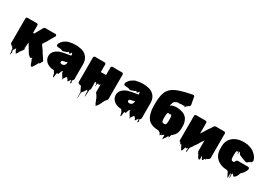

<svg xmlns="http://www.w3.org/2000/svg" viewBox="24 -1873 4451 3170"><g transform="rotate(30 2250.0 -288.5)"><path d="M650 -19Q649 -12 645 -8Q641 -4 639 -3Q637 0 635 6L623 33Q622 35 621 40Q620 45 619 43Q616 36 617 32.5Q618 29 615 21Q605 33 598 47Q591 61 583 75Q577 87 570 98Q563 109 556 120Q554 122 552 126Q548 133 539 142.5Q530 152 520 144Q510 136 505 123Q500 110 496 99Q492 88 488.5 77Q485 66 480 56Q479 54 478.5 52Q478 50 476 49Q475 48 474 47Q473 46 472 45Q471 37 471 28.5Q471 20 470 12Q466 12 463 15Q459 19 455 23.5Q451 28 445 28Q438 29 432 25Q426 21 421 17Q411 9 400 -1Q397 -4 394 -7Q391 -10 388 -14Q386 -17 384 -20Q382 -23 380 -26Q377 -31 374.5 -35.5Q372 -40 370 -44L347 -82Q342 -90 336.5 -99Q331 -108 326 -117L317 -131Q313 -137 310 -142.5Q307 -148 303 -154Q303 -155 302.5 -155.5Q302 -156 302 -156Q302 -157 301.5 -157Q301 -157 301 -158Q301 -157 298 -163V-164Q297 -164 297 -164.5Q297 -165 297 -165L288 -175Q286 -153 286 -127Q286 -101 284 -78Q284 -73 284.5 -68Q285 -63 286 -58Q287 -52 287 -45Q287 -38 284 -33Q283 -32 281.5 -30Q280 -28 278 -29H277Q275 -31 275 -35Q275 -31 275 -26.5Q275 -22 273 -18Q273 -17 271 -15Q271 -13 269 -11Q266 -7 262.5 -4.5Q259 -2 256 1Q256 2 254 4Q254 7 251 10Q249 14 246 17Q243 20 240 24Q236 28 233 34Q230 40 227.5 46.5Q225 53 221 60Q219 64 216.5 67.5Q214 71 211 74Q209 76 207 77Q206 79 205.5 81.5Q205 84 203 86Q198 94 196 87Q194 80 192 77Q187 73 184 68Q178 59 174 47.5Q170 36 167 25Q167 23 166.5 22Q166 21 166 20L163 13V6Q162 8 162 11.5Q162 15 160 16Q158 17 158 14.5Q158 12 156 12Q153 21 148.5 30Q144 39 136 44Q124 59 127 72.5Q130 86 134 100Q138 114 128 129Q127 134 126 139Q125 144 123 149Q122 150 120.5 150Q119 150 119 149Q117 128 117.5 106.5Q118 85 115 63Q115 58 114.5 68Q114 78 113.5 88Q113 98 111 94Q107 82 108.5 68.5Q110 55 108 42Q107 42 105.5 41Q104 40 105 40Q102 38 99.5 34.5Q97 31 95 28Q92 23 89.5 18Q87 13 82 9Q82 14 80 15Q78 16 77.5 12.5Q77 9 76 8L73 3Q73 4 72.5 4.5Q72 5 72 6Q69 21 70 21.5Q71 22 67 0Q66 0 65.5 -0.5Q65 -1 63 -1Q55 -4 50 -11Q48 -13 46 -19Q44 -26 44.5 -35Q45 -44 45 -51V-473Q45 -478 44.5 -483.5Q44 -489 45 -494Q45 -498 47 -504Q49 -508 50.5 -509.5Q52 -511 53 -512Q59 -520 70 -520Q78 -521 86 -520.5Q94 -520 101 -520H247Q256 -520 263 -515L269 -509Q270 -508 272 -504Q274 -498 274 -494V-350H296L306 -368Q308 -371 309.5 -373.5Q311 -376 312 -378L329 -408Q337 -423 345.5 -438Q354 -453 362 -468Q364 -472 368.5 -480Q373 -488 377 -494Q379 -497 380.5 -500Q382 -503 384 -505Q386 -510 392 -514.5Q398 -519 408 -520Q418 -522 428.5 -521Q439 -520 448 -520H567Q575 -520 584.5 -521Q594 -522 603 -520Q613 -520 620 -513Q627 -506 627 -496Q627 -492 626 -489Q625 -486 623 -483L615 -469Q611 -463 607.5 -456.5Q604 -450 600 -443Q600 -442 599.5 -442Q599 -442 599 -441L562 -379Q559 -375 558 -371Q551 -357 544 -343.5Q537 -330 528 -320Q526 -316 523.5 -312.5Q521 -309 518 -305Q513 -295 507 -286L499 -273Q499 -317 499 -333.5Q499 -350 498.5 -348Q498 -346 498 -333Q498 -320 497.5 -304Q497 -288 497 -275.5Q497 -263 497 -263L504 -253L513 -238Q517 -234 518 -231L539 -203Q550 -189 559.5 -173Q569 -157 578 -141L623 -74Q626 -69 629.5 -64Q633 -59 636 -54Q638 -52 642.5 -45.5Q647 -39 649 -34Q650 -33 650 -32Q650 -31 651 -29Q652 -25 650 -19ZM274 -61Q274 -56 274.5 -50Q275 -44 275 -39Q275 -42 275.5 -45.5Q276 -49 276 -53Q277 -58 277 -62Q277 -66 277 -69L274 -164Z M1249 -36Q1249 -32 1248 -30Q1248 -17 1243 -11Q1242 -9 1239 -6.5Q1236 -4 1233 -2Q1222 9 1223 16Q1224 23 1229 28Q1234 33 1235 40Q1236 47 1225 58Q1224 61 1223.5 64.5Q1223 68 1221 70Q1220 71 1217 65Q1216 60 1215 54Q1214 48 1213 42Q1212 25 1212.5 22.5Q1213 20 1208 9L1204 13Q1201 16 1198.5 18Q1196 20 1193 24Q1189 30 1185 36Q1181 42 1177 48Q1176 49 1174 53Q1172 57 1170 58Q1165 60 1162 53Q1159 46 1157 44Q1156 41 1155.5 38Q1155 35 1153 32Q1151 31 1147 27Q1145 25 1144 23L1134 11L1129 6Q1127 7 1124 5Q1121 3 1119 2Q1114 7 1114 8Q1106 15 1100.5 24.5Q1095 34 1090 44Q1089 46 1086.5 49Q1084 52 1081 54Q1079 56 1078 56Q1077 62 1076.5 68.5Q1076 75 1074 81Q1073 82 1071.5 80.5Q1070 79 1070 78Q1068 70 1068.5 66.5Q1069 63 1065 51Q1064 51 1063.5 50.5Q1063 50 1063 50Q1063 49 1061 47Q1061 45 1059.5 44Q1058 43 1058 43L1049 28L1037 9Q1036 5 1034 1.5Q1032 -2 1030 -5L1029 -6Q1025 -9 1021 -16Q1021 -17 1020.5 -17.5Q1020 -18 1020 -19Q1019 -24 1019 -30.5Q1019 -37 1019 -47V-55Q1017 -53 1016 -51L1013 -48Q1004 -37 993 -28Q989 -18 987 -7.5Q985 3 980 13Q979 17 976.5 21.5Q974 26 970 29Q969 30 964.5 31Q960 32 959 31Q958 28 958 24.5Q958 21 958 18Q957 21 955.5 23.5Q954 26 952 28Q951 30 949 31.5Q947 33 945 35Q942 51 940.5 65.5Q939 80 937 96Q936 100 935 104.5Q934 109 932 114Q932 119 929 122Q928 123 925 120Q924 118 923 115.5Q922 113 921 111Q920 106 917 94.5Q914 83 912 79Q911 75 910 70.5Q909 66 908 62Q907 59 906.5 55.5Q906 52 904 48L901 45Q898 41 895 36.5Q892 32 889 28Q888 25 886 22.5Q884 20 882 16Q881 14 880 12.5Q879 11 877 10H869Q804 8 757.5 -21Q711 -50 693 -95Q692 -98 691 -101Q690 -104 689 -107Q689 -108 688.5 -109Q688 -110 688 -111Q687 -116 686 -120.5Q685 -125 684 -129Q683 -135 683 -141.5Q683 -148 683 -154Q683 -158 683.5 -161Q684 -164 684 -168L685 -175Q688 -191 694 -204Q708 -236 737 -259Q743 -264 749 -268Q755 -272 762 -276L775 -283Q777 -285 780 -287Q783 -289 786 -290Q788 -292 791 -293Q794 -294 797 -295Q808 -300 819.5 -303Q831 -306 843 -309Q857 -313 871.5 -316Q886 -319 902 -322L926 -326Q940 -328 953.5 -330.5Q967 -333 981 -335Q985 -335 986 -336L1008 -340V-356Q1008 -352 1007.5 -358Q1007 -364 1007 -365Q1007 -364 1006.5 -367.5Q1006 -371 1006 -370Q1006 -371 1005.5 -372Q1005 -373 1005 -374Q1003 -380 997 -386Q996 -386 996 -386.5Q996 -387 994 -387Q992 -386 989.5 -383Q987 -380 986 -378Q983 -373 979 -365.5Q975 -358 969 -355Q962 -351 956 -360Q950 -369 946 -373Q944 -375 943 -375L934 -366Q931 -364 928 -362Q925 -360 922 -358Q916 -355 909.5 -353.5Q903 -352 897 -350Q885 -346 873.5 -341.5Q862 -337 850 -335Q835 -333 822 -341.5Q809 -350 794 -349Q780 -349 766.5 -350Q753 -351 739 -355Q735 -357 734 -357Q733 -357 732 -356Q731 -355 730 -356Q729 -357 728.5 -358Q728 -359 726 -360Q725 -362 723 -364Q721 -366 721 -366Q720 -367 718 -371Q716 -377 717 -383.5Q718 -390 720 -396Q721 -399 722 -402Q723 -405 724 -409Q734 -428 746 -442Q757 -456 772.5 -469Q788 -482 808 -492Q816 -499 827 -504Q837 -509 848.5 -512Q860 -515 872 -517Q895 -523 922 -526.5Q949 -530 981 -530H1001Q1007 -530 1012 -530Q1017 -530 1020 -529L1027 -528H1032Q1045 -528 1051 -525Q1068 -524 1085 -519Q1097 -517 1108.5 -514Q1120 -511 1129 -506Q1142 -502 1154.5 -494Q1167 -486 1177 -478Q1177 -477 1177.5 -477Q1178 -477 1178 -477Q1181 -475 1183.5 -472.5Q1186 -470 1188 -468Q1236 -425 1245 -353Q1246 -352 1246 -350Q1249 -329 1248.5 -308Q1248 -287 1248 -266V-59Q1248 -54 1248.5 -48Q1249 -42 1249 -36ZM1011 -203V-215Q1011 -216 1009 -215Q1008 -215 1006.5 -214.5Q1005 -214 1004 -214Q1000 -212 995 -210.5Q990 -209 985 -207Q975 -203 964.5 -201.5Q954 -200 943 -198Q938 -197 932 -195Q926 -193 921 -190Q917 -187 915 -184Q908 -175 908 -166Q908 -159 915 -148Q917 -147 919.5 -145.5Q922 -144 925 -142L930 -140Q943 -139 944 -138.5Q945 -138 956 -139Q999 -145 1008 -188Q1010 -194 1010 -199Q1010 -202 1011 -203Z M1900 -32Q1900 -26 1898 -18Q1897 -14 1894 -11Q1892 -9 1889.5 -7Q1887 -5 1884 -3Q1883 -2 1880 4.5Q1877 11 1876 11Q1875 11 1874 10Q1874 11 1873.5 11Q1873 11 1873 12Q1869 19 1864 26Q1859 33 1854 41L1848 53Q1847 56 1845 59.5Q1843 63 1841 66L1838 72Q1834 82 1829.5 91Q1825 100 1820 110Q1817 114 1814.5 119Q1812 124 1809 129L1806 134Q1805 135 1805 135.5Q1805 136 1804 137Q1794 152 1784 159Q1782 163 1781.5 168.5Q1781 174 1776 178Q1772 182 1768 172Q1764 162 1759 156Q1754 151 1751 144Q1748 137 1745 131L1727 84Q1724 76 1720.5 67.5Q1717 59 1713 51Q1705 32 1690 12L1681 -1L1674 -8Q1668 -14 1667 -20Q1667 -21 1666.5 -21.5Q1666 -22 1666 -23Q1665 -32 1665.5 -41Q1666 -50 1666 -59V-163L1662 -175Q1661 -174 1660 -171Q1659 -168 1658 -166Q1656 -162 1652 -156Q1648 -150 1642 -150Q1637 -151 1633 -156.5Q1629 -162 1627 -166Q1626 -164 1624 -162Q1621 -159 1618.5 -156.5Q1616 -154 1613 -152Q1611 -150 1610 -146Q1609 -136 1608.5 -126.5Q1608 -117 1606 -107Q1605 -104 1603.5 -99.5Q1602 -95 1602 -97Q1599 -108 1599.5 -119.5Q1600 -131 1598 -142Q1597 -143 1596 -144Q1595 -145 1594 -146L1591 -152Q1590 -154 1589.5 -156Q1589 -158 1587 -159Q1587 -160 1586.5 -160Q1586 -160 1586 -161Q1583 -163 1581 -166Q1580 -163 1580 -159.5Q1580 -156 1578 -154Q1577 -153 1576 -156Q1575 -159 1574 -161L1566 -167V-132Q1566 -125 1566 -116Q1566 -107 1567 -97V-85Q1567 -75 1567.5 -58Q1568 -41 1566 -26Q1566 -22 1564 -16Q1563 -13 1559 -9Q1557 -7 1557 -7Q1555 -5 1551 -3Q1550 13 1549.5 30Q1549 47 1547 64Q1546 76 1545.5 88.5Q1545 101 1543 113Q1542 117 1543 124Q1544 131 1539 132Q1535 133 1535 126Q1535 119 1535 115Q1533 94 1533 69Q1533 44 1531 22L1527 29Q1526 30 1525 34Q1524 38 1523 36Q1521 31 1521.5 25Q1522 19 1520 13L1515 19Q1512 22 1510 26Q1507 30 1504 34.5Q1501 39 1499 44Q1498 45 1497 47Q1496 49 1494 51Q1492 55 1489.5 58.5Q1487 62 1485 65Q1479 73 1473 80.5Q1467 88 1462 96Q1460 99 1457.5 101.5Q1455 104 1452 106Q1450 128 1450 158Q1450 188 1448 211Q1447 212 1445.5 210Q1444 208 1443 207Q1442 184 1442 154Q1442 124 1440 102Q1436 98 1433 91.5Q1430 85 1428 80H1427Q1420 65 1414 50Q1408 35 1400 21Q1397 16 1394 12.5Q1391 9 1389 5Q1385 7 1384 7H1377Q1373 9 1372 9Q1368 9 1368 7Q1368 5 1366 4Q1364 3 1362 1Q1360 1 1359 1.5Q1358 2 1355 0Q1354 0 1353.5 -0.5Q1353 -1 1351 -1Q1343 -4 1338 -11Q1336 -13 1334 -19Q1332 -26 1332.5 -35Q1333 -44 1333 -51V-493Q1333 -501 1338 -509L1344 -515Q1355 -523 1369.5 -521.5Q1384 -520 1397 -520H1539Q1550 -520 1557 -513Q1562 -510 1565 -501Q1566 -497 1566.5 -493.5Q1567 -490 1567 -486Q1567 -481 1566.5 -475.5Q1566 -470 1566 -465V-350H1666V-465Q1666 -474 1665.5 -484Q1665 -494 1667 -502Q1670 -511 1678 -516Q1682 -518 1685.5 -519Q1689 -520 1693 -520Q1701 -521 1708.5 -520.5Q1716 -520 1722 -520H1840Q1849 -520 1859.5 -521Q1870 -522 1880 -519Q1896 -514 1899 -498Q1901 -489 1900 -479Q1899 -469 1899 -460V-51Q1899 -50 1899.5 -43.5Q1900 -37 1900 -32Z M2534 -36Q2534 -32 2533 -30Q2533 -17 2528 -11Q2527 -9 2524 -6.5Q2521 -4 2518 -2Q2507 9 2508 16Q2509 23 2514 28Q2519 33 2520 40Q2521 47 2510 58Q2509 61 2508.5 64.5Q2508 68 2506 70Q2505 71 2502 65Q2501 60 2500 54Q2499 48 2498 42Q2497 25 2497.5 22.5Q2498 20 2493 9L2489 13Q2486 16 2483.5 18Q2481 20 2478 24Q2474 30 2470 36Q2466 42 2462 48Q2461 49 2459 53Q2457 57 2455 58Q2450 60 2447 53Q2444 46 2442 44Q2441 41 2440.5 38Q2440 35 2438 32Q2436 31 2432 27Q2430 25 2429 23L2419 11L2414 6Q2412 7 2409 5Q2406 3 2404 2Q2399 7 2399 8Q2391 15 2385.5 24.5Q2380 34 2375 44Q2374 46 2371.5 49Q2369 52 2366 54Q2364 56 2363 56Q2362 62 2361.5 68.5Q2361 75 2359 81Q2358 82 2356.5 80.5Q2355 79 2355 78Q2353 70 2353.5 66.5Q2354 63 2350 51Q2349 51 2348.5 50.5Q2348 50 2348 50Q2348 49 2346 47Q2346 45 2344.5 44Q2343 43 2343 43L2334 28L2322 9Q2321 5 2319 1.5Q2317 -2 2315 -5L2314 -6Q2310 -9 2306 -16Q2306 -17 2305.5 -17.5Q2305 -18 2305 -19Q2304 -24 2304 -30.5Q2304 -37 2304 -47V-55Q2302 -53 2301 -51L2298 -48Q2289 -37 2278 -28Q2274 -18 2272 -7.5Q2270 3 2265 13Q2264 17 2261.5 21.5Q2259 26 2255 29Q2254 30 2249.5 31Q2245 32 2244 31Q2243 28 2243 24.5Q2243 21 2243 18Q2242 21 2240.5 23.5Q2239 26 2237 28Q2236 30 2234 31.5Q2232 33 2230 35Q2227 51 2225.5 65.5Q2224 80 2222 96Q2221 100 2220 104.5Q2219 109 2217 114Q2217 119 2214 122Q2213 123 2210 120Q2209 118 2208 115.5Q2207 113 2206 111Q2205 106 2202 94.5Q2199 83 2197 79Q2196 75 2195 70.5Q2194 66 2193 62Q2192 59 2191.5 55.5Q2191 52 2189 48L2186 45Q2183 41 2180 36.5Q2177 32 2174 28Q2173 25 2171 22.5Q2169 20 2167 16Q2166 14 2165 12.5Q2164 11 2162 10H2154Q2089 8 2042.5 -21Q1996 -50 1978 -95Q1977 -98 1976 -101Q1975 -104 1974 -107Q1974 -108 1973.5 -109Q1973 -110 1973 -111Q1972 -116 1971 -120.5Q1970 -125 1969 -129Q1968 -135 1968 -141.5Q1968 -148 1968 -154Q1968 -158 1968.5 -161Q1969 -164 1969 -168L1970 -175Q1973 -191 1979 -204Q1993 -236 2022 -259Q2028 -264 2034 -268Q2040 -272 2047 -276L2060 -283Q2062 -285 2065 -287Q2068 -289 2071 -290Q2073 -292 2076 -293Q2079 -294 2082 -295Q2093 -300 2104.5 -303Q2116 -306 2128 -309Q2142 -313 2156.5 -316Q2171 -319 2187 -322L2211 -326Q2225 -328 2238.5 -330.5Q2252 -333 2266 -335Q2270 -335 2271 -336L2293 -340V-356Q2293 -352 2292.5 -358Q2292 -364 2292 -365Q2292 -364 2291.5 -367.5Q2291 -371 2291 -370Q2291 -371 2290.5 -372Q2290 -373 2290 -374Q2288 -380 2282 -386Q2281 -386 2281 -386.5Q2281 -387 2279 -387Q2277 -386 2274.5 -383Q2272 -380 2271 -378Q2268 -373 2264 -365.5Q2260 -358 2254 -355Q2247 -351 2241 -360Q2235 -369 2231 -373Q2229 -375 2228 -375L2219 -366Q2216 -364 2213 -362Q2210 -360 2207 -358Q2201 -355 2194.5 -353.5Q2188 -352 2182 -350Q2170 -346 2158.5 -341.5Q2147 -337 2135 -335Q2120 -333 2107 -341.5Q2094 -350 2079 -349Q2065 -349 2051.5 -350Q2038 -351 2024 -355Q2020 -357 2019 -357Q2018 -357 2017 -356Q2016 -355 2015 -356Q2014 -357 2013.5 -358Q2013 -359 2011 -360Q2010 -362 2008 -364Q2006 -366 2006 -366Q2005 -367 2003 -371Q2001 -377 2002 -383.5Q2003 -390 2005 -396Q2006 -399 2007 -402Q2008 -405 2009 -409Q2019 -428 2031 -442Q2042 -456 2057.5 -469Q2073 -482 2093 -492Q2101 -499 2112 -504Q2122 -509 2133.5 -512Q2145 -515 2157 -517Q2180 -523 2207 -526.5Q2234 -530 2266 -530H2286Q2292 -530 2297 -530Q2302 -530 2305 -529L2312 -528H2317Q2330 -528 2336 -525Q2353 -524 2370 -519Q2382 -517 2393.5 -514Q2405 -511 2414 -506Q2427 -502 2439.5 -494Q2452 -486 2462 -478Q2462 -477 2462.5 -477Q2463 -477 2463 -477Q2466 -475 2468.5 -472.5Q2471 -470 2473 -468Q2521 -425 2530 -353Q2531 -352 2531 -350Q2534 -329 2533.5 -308Q2533 -287 2533 -266V-59Q2533 -54 2533.5 -48Q2534 -42 2534 -36ZM2296 -203V-215Q2296 -216 2294 -215Q2293 -215 2291.5 -214.5Q2290 -214 2289 -214Q2285 -212 2280 -210.5Q2275 -209 2270 -207Q2260 -203 2249.5 -201.5Q2239 -200 2228 -198Q2223 -197 2217 -195Q2211 -193 2206 -190Q2202 -187 2200 -184Q2193 -175 2193 -166Q2193 -159 2200 -148Q2202 -147 2204.5 -145.5Q2207 -144 2210 -142L2215 -140Q2228 -139 2229 -138.5Q2230 -138 2241 -139Q2284 -145 2293 -188Q2295 -194 2295 -199Q2295 -202 2296 -203Z M3184 -272Q3185 -260 3185.5 -246.5Q3186 -233 3185 -220Q3186 -213 3185.5 -204.5Q3185 -196 3184 -184Q3183 -175 3181.5 -166Q3180 -157 3178 -149Q3177 -145 3176 -141.5Q3175 -138 3174 -135Q3170 -120 3165 -108Q3160 -96 3152 -88Q3148 -83 3143.5 -76.5Q3139 -70 3131 -62Q3127 -58 3122.5 -54Q3118 -50 3113 -45L3106 -38Q3105 -37 3104 -36Q3103 -35 3101 -34Q3100 -33 3099.5 -34Q3099 -35 3097 -35Q3095 -32 3093 -26Q3089 -17 3087 -7.5Q3085 2 3082 12Q3081 13 3079.5 18Q3078 23 3075 25Q3073 26 3070.5 23Q3068 20 3068 19Q3067 14 3066.5 9.5Q3066 5 3065 1Q3061 8 3057 15Q3053 22 3049 29Q3039 46 3026 64Q3021 71 3016 78Q3011 85 3006 93Q3005 94 3004.5 96Q3004 98 3002 100Q3001 102 3000 106Q2999 110 2998 108Q2996 87 2996 66Q2996 45 2994 25Q2994 23 2993 24.5Q2992 26 2990 26Q2990 26 2986 28Q2983 29 2978 29Q2977 30 2976.5 32Q2976 34 2974 36Q2974 37 2968 41Q2962 45 2962 45L2960 47Q2962 54 2950 52Q2946 51 2947 44Q2948 37 2949 30.5Q2950 24 2946 27Q2942 29 2943.5 36.5Q2945 44 2946.5 50.5Q2948 57 2942 57Q2935 57 2937.5 45.5Q2940 34 2938 26Q2937 37 2936.5 48Q2936 59 2934 71Q2934 69 2930 67Q2929 66 2928.5 65Q2928 64 2926 63L2918 51Q2914 45 2910.5 35.5Q2907 26 2901 18Q2900 21 2900 25Q2900 29 2898 32Q2897 33 2896 30Q2895 27 2894 26L2880 10Q2759 8 2697 -38Q2635 -84 2614 -191Q2614 -194 2613 -196Q2610 -204 2607 -227Q2605 -244 2604.5 -260.5Q2604 -277 2603 -293Q2602 -316 2602 -342Q2602 -368 2603 -390Q2603 -394 2604 -396V-406Q2607 -456 2614.5 -496Q2622 -536 2636 -568Q2644 -594 2655 -605Q2691 -661 2756.5 -695Q2822 -729 2927 -755Q2932 -757 2937 -758Q2942 -759 2947 -760L2975 -766Q2989 -770 3004 -773Q3019 -776 3034 -779Q3036 -780 3039 -780Q3041 -781 3044 -781Q3048 -783 3052 -783.5Q3056 -784 3060 -785Q3066 -786 3072 -787.5Q3078 -789 3084 -787Q3091 -785 3093 -783Q3103 -777 3104 -764L3107 -749Q3108 -746 3108.5 -743Q3109 -740 3109 -737Q3111 -732 3111.5 -726Q3112 -720 3113 -715L3122 -668Q3124 -657 3126.5 -646Q3129 -635 3130 -624Q3130 -613 3124 -605Q3122 -603 3122 -603Q3121 -602 3120.5 -601Q3120 -600 3116 -598Q3115 -596 3112 -590Q3109 -584 3108 -584Q3106 -584 3104.5 -586Q3103 -588 3101 -589Q3101 -589 3101 -589.5Q3101 -590 3100 -590Q3100 -590 3099.5 -590.5Q3099 -591 3098 -591Q3097 -590 3096 -588Q3095 -586 3094 -584Q3090 -574 3082 -566Q3079 -560 3078 -561Q3076 -565 3076 -569.5Q3076 -574 3074 -577Q3073 -579 3070 -576Q3069 -571 3068.5 -565Q3068 -559 3066 -553Q3066 -552 3063.5 -551Q3061 -550 3059 -548Q3054 -543 3052 -540Q3051 -539 3050 -536.5Q3049 -534 3048 -535Q3047 -541 3047 -548Q3047 -555 3045 -561Q3045 -561 3041 -559Q3035 -555 3031 -554Q3024 -552 3017 -552Q3010 -552 3002 -553Q2998 -553 2993 -556L2972 -550Q2959 -548 2946.5 -549.5Q2934 -551 2921 -551Q2914 -551 2906.5 -547.5Q2899 -544 2892 -541Q2891 -541 2890.5 -540.5Q2890 -540 2889 -540Q2888 -539 2884 -537Q2880 -536 2876 -534Q2872 -532 2868 -530Q2853 -518 2845 -498Q2837 -478 2832 -458L2829 -441H2830Q2849 -453 2865 -458.5Q2881 -464 2899 -467Q2903 -469 2906.5 -469Q2910 -469 2914 -470Q2929 -472 2944 -471.5Q2959 -471 2974 -470Q2976 -470 2977 -469Q3017 -466 3047 -456Q3061 -452 3074 -447Q3087 -442 3096 -435Q3099 -433 3102 -430.5Q3105 -428 3109 -426Q3112 -424 3115 -421.5Q3118 -419 3121 -416L3128 -410Q3131 -407 3132 -405Q3137 -401 3141.5 -395Q3146 -389 3150 -383Q3158 -370 3166 -352L3175 -326Q3177 -321 3178 -315Q3179 -309 3180 -303Q3182 -296 3182.5 -288Q3183 -280 3184 -272ZM2865 -140Q2870 -136 2875.5 -134.5Q2881 -133 2887 -132H2900Q2905 -133 2908 -133.5Q2911 -134 2915 -135Q2926 -140 2930.5 -148.5Q2935 -157 2937 -167Q2937 -171 2937.5 -174.5Q2938 -178 2938 -181Q2938 -184 2938.5 -186.5Q2939 -189 2939 -193Q2939 -199 2939.5 -208Q2940 -217 2940 -227Q2940 -235 2939.5 -245.5Q2939 -256 2939 -266Q2939 -268 2938.5 -271Q2938 -274 2938 -277Q2937 -285 2936.5 -293.5Q2936 -302 2932 -309Q2932 -311 2931 -312Q2928 -317 2922 -322Q2918 -321 2908 -321Q2908 -318 2904 -316Q2902 -311 2901 -312Q2901 -312 2900.5 -312Q2900 -312 2900 -313Q2899 -312 2898.5 -312Q2898 -312 2898 -312Q2896 -312 2896 -313Q2895 -314 2895 -316Q2893 -318 2893 -321.5Q2893 -325 2893 -324Q2891 -326 2889 -324Q2889 -323 2888.5 -322.5Q2888 -322 2888 -322Q2888 -319 2888 -315.5Q2888 -312 2884 -312Q2882 -312 2882 -316Q2882 -322 2881 -324Q2881 -324 2879 -324Q2877 -324 2875 -323L2869 -320Q2860 -316 2857 -309L2854 -303Q2852 -296 2851 -288Q2850 -280 2849 -269V-259Q2849 -255 2849 -250.5Q2849 -246 2848 -241V-228Q2848 -218 2848.5 -208.5Q2849 -199 2849 -193Q2850 -183 2851 -174Q2852 -165 2853 -158Q2855 -154 2855.5 -151.5Q2856 -149 2863 -141Q2864 -140 2865 -140Z M3847 -60Q3847 -53 3847.5 -46.5Q3848 -40 3847 -33V-24Q3846 -15 3841 -9L3835 -3Q3831 0 3825.5 3Q3820 6 3816 9Q3813 11 3810 13.5Q3807 16 3804 19Q3803 20 3802 22Q3801 24 3800 23Q3793 12 3796.5 12.5Q3800 13 3803 15.5Q3806 18 3796 15H3795H3794Q3794 15 3792 17Q3791 20 3790.5 23.5Q3790 27 3788 31Q3787 33 3786.5 36Q3786 39 3784 41Q3782 43 3780 41Q3778 38 3778 34Q3778 30 3776 27Q3774 28 3772 30Q3769 33 3767 37Q3762 44 3758.5 51.5Q3755 59 3750 66Q3749 67 3748 68.5Q3747 70 3745 71Q3743 73 3740 73Q3736 73 3733 68Q3732 66 3731 64Q3730 62 3729 61Q3723 50 3718.5 39Q3714 28 3709 18Q3705 18 3705 18Q3701 33 3703.5 49Q3706 65 3705 76.5Q3704 88 3689 90Q3682 91 3677.5 87Q3673 83 3669 77Q3661 65 3655 51.5Q3649 38 3642 25L3636 17Q3635 15 3634.5 12Q3634 9 3632 10Q3630 13 3630 20.5Q3630 28 3628 25Q3625 18 3626 10.5Q3627 3 3625 -4Q3621 -8 3619 -11Q3617 -15 3616 -16Q3616 -17 3615.5 -17.5Q3615 -18 3615 -19Q3614 -22 3614 -25.5Q3614 -29 3614 -33Q3613 -45 3613.5 -57Q3614 -69 3614 -80V-230Q3610 -223 3605 -215.5Q3600 -208 3595 -200L3567 -158Q3560 -145 3553 -132.5Q3546 -120 3538 -109Q3536 -106 3534 -103Q3532 -100 3530 -98Q3526 -92 3522 -87Q3518 -82 3514 -77L3507 -66Q3500 -54 3492.5 -41.5Q3485 -29 3474 -15Q3471 -11 3467 -8Q3466 -7 3465 -6Q3464 -5 3463 -4Q3459 10 3458 25Q3457 40 3455 54Q3454 59 3453 65Q3452 71 3450 77Q3449 81 3448 89Q3447 97 3446 93Q3437 82 3437.5 71Q3438 60 3441.5 50.5Q3445 41 3445.5 33.5Q3446 26 3436 22Q3434 24 3431 26Q3428 28 3426 30Q3422 33 3418.5 35Q3415 37 3410 37Q3409 37 3408 37.5Q3407 38 3406 37Q3405 32 3405 26Q3405 20 3404 15Q3402 18 3400 26Q3395 41 3390 56Q3385 71 3380 86Q3379 90 3375.5 97.5Q3372 105 3366 105Q3363 105 3362 104Q3358 102 3355.5 97.5Q3353 93 3351 90Q3349 86 3347 82.5Q3345 79 3343 76Q3340 70 3336.5 64.5Q3333 59 3331 53Q3327 45 3323.5 37Q3320 29 3315 22Q3313 20 3311 18.5Q3309 17 3307 16Q3302 19 3301.5 32Q3301 45 3301.5 55Q3302 65 3299 59Q3298 57 3299 43.5Q3300 30 3298 18Q3298 21 3295 23Q3292 25 3292 20Q3292 15 3291 12Q3290 9 3289 6.5Q3288 4 3287 1Q3286 1 3285 0.5Q3284 0 3282 0Q3281 0 3280.5 -0.5Q3280 -1 3278 -1Q3270 -4 3265 -11Q3263 -13 3261 -19Q3259 -26 3259.5 -35Q3260 -44 3260 -51V-405Q3260 -423 3259.5 -447Q3259 -471 3260 -493Q3260 -504 3268 -512Q3270 -514 3272.5 -516Q3275 -518 3279 -519Q3284 -521 3289.5 -520.5Q3295 -520 3300 -520H3438Q3445 -520 3453 -520.5Q3461 -521 3468 -520Q3471 -520 3474 -519Q3477 -518 3480 -516Q3482 -515 3484 -513Q3487 -512 3488 -509Q3490 -507 3490 -505Q3492 -501 3492.5 -497Q3493 -493 3493 -490V-290L3531 -348Q3532 -349 3534 -353Q3542 -367 3551 -382Q3560 -397 3569 -411L3580 -428Q3592 -445 3600 -453Q3600 -454 3600.5 -454.5Q3601 -455 3601 -455L3607 -465L3623 -490Q3629 -500 3637 -510Q3642 -514 3646.5 -516.5Q3651 -519 3657 -520H3820Q3824 -520 3830 -518Q3831 -518 3831.5 -517.5Q3832 -517 3833 -517Q3841 -513 3844 -505Q3847 -501 3847 -495Q3848 -488 3847.5 -480Q3847 -472 3847 -465Z M4475 -201Q4481 -195 4481 -187Q4483 -174 4477 -160.5Q4471 -147 4466 -137Q4457 -118 4445.5 -103.5Q4434 -89 4421 -75Q4418 -72 4413.5 -68Q4409 -64 4407 -62Q4405 -61 4402 -58Q4402 -58 4400 -56Q4396 -49 4393 -40Q4390 -31 4387 -23Q4383 -15 4379 -5Q4375 5 4370 13L4364 21L4363 22Q4360 25 4357.5 27.5Q4355 30 4352 32Q4349 35 4346.5 38Q4344 41 4340 44Q4333 49 4325 46.5Q4317 44 4312 37Q4311 35 4310.5 32.5Q4310 30 4308 29Q4306 27 4306 26Q4302 24 4297 19Q4294 17 4292 14Q4290 12 4290 12Q4280 22 4279.5 35Q4279 48 4281 62Q4283 76 4280 90Q4280 93 4276 99Q4275 101 4274 105.5Q4273 110 4272 108Q4270 87 4270 66.5Q4270 46 4268 25Q4268 25 4264 27Q4263 27 4262.5 27.5Q4262 28 4260 28Q4257 28 4256 29Q4255 51 4254.5 74.5Q4254 98 4252 121Q4252 122 4251 119.5Q4250 117 4248 116L4244 109Q4241 103 4238 96.5Q4235 90 4232 84Q4222 60 4208 36Q4203 27 4198 20Q4198 22 4196 22Q4195 23 4192 17Q4186 10 4179 10Q4050 7 3973 -67L3969 -71Q3947 -94 3931.5 -124.5Q3916 -155 3911 -192Q3907 -210 3907 -228Q3907 -246 3907 -265V-266Q3907 -274 3907 -282.5Q3907 -291 3908 -300Q3908 -305 3908.5 -310Q3909 -315 3910 -320Q3910 -322 3910 -325Q3910 -328 3911 -331Q3911 -332 3911.5 -333Q3912 -334 3912 -335Q3917 -361 3927 -384.5Q3937 -408 3951 -428Q3953 -431 3958 -436Q3996 -482 4055.5 -506Q4115 -530 4188 -530Q4194 -530 4200 -530Q4206 -530 4211 -529Q4217 -531 4222 -529L4246 -526Q4260 -528 4269 -524L4275 -521Q4340 -507 4382 -477.5Q4424 -448 4449 -413Q4451 -410 4453.5 -406.5Q4456 -403 4458 -399Q4471 -380 4477 -356Q4478 -355 4478 -353.5Q4478 -352 4479 -350Q4483 -336 4480 -327Q4480 -326 4479.5 -325.5Q4479 -325 4479 -325Q4478 -321 4476 -319.5Q4474 -318 4472 -316Q4471 -315 4470 -313.5Q4469 -312 4468 -310Q4468 -310 4466 -306Q4464 -302 4462 -300Q4461 -299 4460.5 -296Q4460 -293 4458 -294Q4456 -296 4456 -299.5Q4456 -303 4454 -305Q4453 -306 4450 -303Q4448 -301 4446 -295Q4445 -292 4444.5 -288.5Q4444 -285 4442 -285Q4440 -285 4440 -289.5Q4440 -294 4438 -295Q4438 -296 4434 -292Q4430 -288 4426 -286Q4418 -279 4408 -268.5Q4398 -258 4386 -259Q4378 -259 4370 -263Q4362 -267 4354 -269Q4350 -271 4344.5 -272Q4339 -273 4334 -275Q4330 -277 4325 -279.5Q4320 -282 4315 -283Q4309 -285 4302.5 -286.5Q4296 -288 4291 -291Q4286 -293 4281 -296Q4276 -299 4271 -301Q4266 -304 4260.5 -305.5Q4255 -307 4250 -309Q4246 -311 4244 -313Q4236 -317 4231 -327Q4227 -334 4223.5 -341.5Q4220 -349 4213 -353L4207 -347Q4211 -351 4211 -353Q4210 -353 4206.5 -352Q4203 -351 4201 -350V-341Q4202 -337 4202.5 -333.5Q4203 -330 4203 -326Q4205 -318 4202 -315Q4201 -312 4198.5 -312Q4196 -312 4194 -312L4193 -313Q4191 -315 4191 -320Q4191 -325 4192 -330.5Q4193 -336 4193 -341V-346Q4193 -349 4192.5 -349.5Q4192 -350 4192 -350Q4191 -350 4190 -349.5Q4189 -349 4188 -349Q4184 -347 4184 -347Q4183 -346 4179 -346Q4178 -346 4176.5 -347Q4175 -348 4174 -346Q4173 -344 4173 -338Q4173 -332 4170 -333Q4165 -335 4165 -340Q4165 -345 4166 -348Q4164 -346 4164 -346Q4162 -342 4162 -342Q4161 -340 4160 -337Q4159 -334 4158 -332Q4155 -326 4155 -318Q4154 -313 4153.5 -307Q4153 -301 4153 -295V-290Q4153 -286 4153 -281.5Q4153 -277 4152 -272Q4152 -258 4152 -246.5Q4152 -235 4153 -224V-218Q4154 -216 4154 -211Q4154 -206 4155 -204Q4155 -201 4155.5 -198.5Q4156 -196 4156 -193Q4157 -192 4157 -190.5Q4157 -189 4158 -187Q4162 -174 4170 -167Q4172 -165 4179 -163Q4181 -162 4185 -162Q4189 -161 4192 -161Q4195 -161 4199 -161Q4201 -162 4203.5 -162Q4206 -162 4208 -163Q4211 -165 4214.5 -167Q4218 -169 4220 -172Q4221 -174 4222 -175Q4223 -176 4224 -177L4230 -191Q4233 -200 4241 -205Q4243 -208 4246.5 -208.5Q4250 -209 4249 -209Q4253 -211 4256 -211Q4264 -213 4276.5 -212Q4289 -211 4299 -211H4430Q4437 -211 4444.5 -211.5Q4452 -212 4459 -211Q4465 -209 4468 -207L4473 -204Q4475 -202 4475 -201Z"/></g></svg>

Font: Rubik Wet Paint
Style: Regular
Weight: 400
Designer: Hubert and Fischer, NaN
Foundry: Hubert and Fischer, NaN
Version: Version 2.200